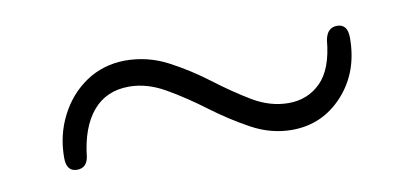

<svg xmlns="http://www.w3.org/2000/svg" viewBox="-32 -498 636 295"><g transform="rotate(-10 286.0 -350.0)"><path d="M406 -276.5Q373.5 -276.5 343.2 -293Q313 -309.5 284 -331.2Q255 -353 226.8 -369.2Q198.5 -385.5 170.5 -385.5Q135 -385.5 114 -360.8Q93 -336 88 -290Q85 -273.5 70 -273.5Q53.5 -273.5 53.5 -295Q53.5 -330.5 68.8 -360.2Q84 -390 110.5 -407.8Q137 -425.5 171 -426Q206.5 -426 237.5 -409.8Q268.5 -393.5 296.8 -372Q325 -350.5 352.2 -334.2Q379.5 -318 408 -318Q438 -318 458.2 -338.2Q478.5 -358.5 482.5 -403Q486 -422 501.5 -422Q518 -422 518 -400.5Q518 -347 485.8 -311.8Q453.5 -276.5 406 -276.5Z"/></g></svg>

Font: Fraunces 72pt Soft Light
Style: Regular
Weight: 300
Version: Version 1.000;[b76b70a41]